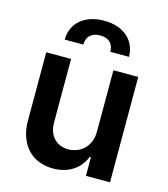

<svg xmlns="http://www.w3.org/2000/svg" viewBox="-115 -863 838 960"><g transform="rotate(15 304.0 -383.0)"><path d="M247.9 7.1Q210.6 7.1 177.4 -5.1Q144.2 -17.4 119.3 -42.8Q94.5 -68.2 79.9 -106.7Q65.3 -145.2 66.1 -198.2V-545.5H194.6V-218Q194.6 -190.7 202.2 -169.7Q209.9 -148.8 223.7 -134.4Q237.6 -120 256.4 -112.6Q275.2 -105.1 297.6 -105.1Q315.7 -105.1 336.1 -111.7Q356.5 -118.3 373.8 -132.8Q391 -147.4 402.3 -171.2Q413.7 -195 413.7 -229.4V-545.5H542.3V0H417.6V-96.9H411.9Q402.7 -74.6 388 -55.4Q373.2 -36.2 352.8 -22.4Q332.4 -8.5 306.1 -0.7Q279.8 7.1 247.9 7.1ZM471.6 -630.7H375Q375 -644.2 371.3 -656.1Q367.5 -668 359.2 -677Q350.9 -686.1 337.5 -691.4Q324.2 -696.7 305.4 -696.7Q285.9 -696.7 272.5 -691.2Q259.2 -685.7 250.9 -676.7Q242.5 -667.6 238.8 -655.5Q235.1 -643.5 235.1 -630.7H138.8Q138.8 -661.9 150.4 -688.2Q161.9 -714.5 183.6 -733.3Q205.3 -752.1 236.2 -762.6Q267 -773.1 305.4 -773.1Q345.2 -773.1 375.9 -762.3Q406.6 -751.4 427.9 -732.4Q449.2 -713.4 460.2 -687.3Q471.2 -661.2 471.6 -630.7Z"/></g></svg>

Font: Linik Sans SemiBold
Style: Regular
Weight: 600
Designer: Fonts by Rasmus Andersson / Changes by Cristiano Sobral with parts from Marc Monis
Foundry: rsms
Version: Version 3.020; ttfautohint (v1.6)